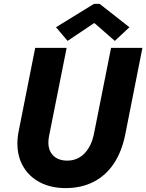

<svg xmlns="http://www.w3.org/2000/svg" viewBox="-20 -968 759 996"><path d="M70.3 -223.1Q70.3 -254.9 76.7 -286.6L162.6 -719.7H325.7L233.9 -259.3Q231 -243.2 231 -228.5Q231 -185.1 257.3 -159.9Q283.7 -134.8 328.6 -134.8Q382.3 -134.8 418.5 -172.4Q454.6 -210 467.3 -273.4L556.2 -719.7H718.8L629.4 -268.6Q611.8 -181.6 570.6 -119.6Q529.3 -57.6 465.8 -24.9Q402.3 7.8 320.3 7.8Q246.1 7.8 189.5 -21Q132.8 -49.8 101.6 -102.1Q70.3 -154.3 70.3 -223.1ZM270.5 -826.7 467.3 -947.8H497.1L651.4 -826.7L575.7 -755.9L471.2 -847.2H466.8L330.6 -755.9Z"/></svg>

Font: Reddit Sans Fudge ExBold Italic
Style: Regular
Weight: 800
Italic angle: -11.25°
Designer: Stephen Hutchings
Version: Version 1.013